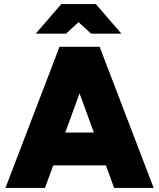

<svg xmlns="http://www.w3.org/2000/svg" viewBox="-20 -932 789 952"><path d="M546 0 290 -700H474L742 0ZM7 0 275 -700H459L203 0ZM133 -112V-275H617V-112ZM432 -765 285 -899V-912H455L582 -765ZM157 -765 284 -912H454V-899L307 -765Z"/></svg>

Font: Figtree Light Black
Style: Regular
Weight: 900
Version: Version 2.000